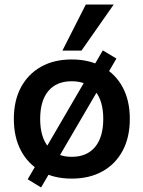

<svg xmlns="http://www.w3.org/2000/svg" viewBox="-20 -777 632 846"><path d="M296 10Q218 10 161 -22Q104 -54 72.5 -113Q41 -172 41 -253Q41 -334 72.5 -392.5Q104 -451 161 -483Q218 -515 296 -515Q374 -515 431.5 -483Q489 -451 520.5 -392.5Q552 -334 552 -253Q552 -172 520.5 -113Q489 -54 431.5 -22Q374 10 296 10ZM296 -86Q363 -86 399 -129.5Q435 -173 435 -253Q435 -333 399 -376Q363 -419 296 -419Q229 -419 193 -376Q157 -333 157 -253Q157 -173 193 -129.5Q229 -86 296 -86ZM161 49 102 13 433 -555 493 -519ZM255 -554 358 -757H481L339 -554Z"/></svg>

Font: Mulish ExtraLight
Style: Bold
Weight: 700
Version: Version 3.603